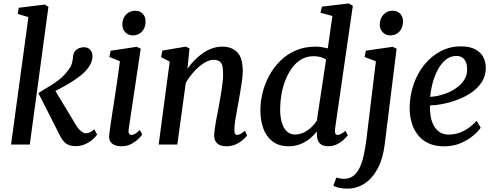

<svg xmlns="http://www.w3.org/2000/svg" viewBox="-20 -837 2866 1112"><path d="M44 0 144.5 -738 82.5 -756.5 89 -792 238 -810.5 260.5 -798 152.5 0ZM417 9.5Q396.5 9.5 380 3.2Q363.5 -3 351.5 -15.5Q339.5 -28 330 -46L202.5 -297.5Q232 -317.5 262.2 -334.8Q292.5 -352 321.5 -374.8Q350.5 -397.5 376 -431.5Q391 -451 396.5 -470.8Q402 -490.5 403 -509Q404.5 -529 414.5 -541Q424.5 -553 438.8 -558.2Q453 -563.5 466 -563.5Q488.5 -563.5 501.8 -549Q515 -534.5 515.5 -513.5Q516 -495.5 509.5 -478Q503 -460.5 491.5 -445Q473.5 -420.5 445 -398Q416.5 -375.5 384.8 -356.5Q353 -337.5 324.5 -322.5Q296 -307.5 277.5 -298L286 -335L422 -109.5Q434.5 -89 449.8 -77Q465 -65 477.5 -65Q487 -65 499.2 -69.8Q511.5 -74.5 526 -88L542.5 -57.5Q534.5 -45 516.5 -29.2Q498.5 -13.5 473.2 -2Q448 9.5 417 9.5Z M683.5 10Q660 10 643.2 2.8Q626.5 -4.5 618.2 -18.8Q610 -33 612.5 -54.5Q614.5 -75 619.5 -109.2Q624.5 -143.5 631.2 -187.5Q638 -231.5 645.8 -281Q653.5 -330.5 660.8 -382Q668 -433.5 674.5 -482.5L613.5 -507L620.5 -543L772 -566L795 -555L725.5 -91Q722.5 -73 727.2 -64.2Q732 -55.5 741 -55.5Q751 -55.5 762.2 -61.8Q773.5 -68 790.5 -84L803.5 -57.5Q798.5 -50 782.8 -34Q767 -18 742 -4Q717 10 683.5 10ZM749 -632Q723 -632 705.5 -650.2Q688 -668.5 688.5 -697Q689.5 -730.5 710.2 -752.8Q731 -775 763 -775Q790.5 -775 807 -757.2Q823.5 -739.5 823 -713Q823 -677.5 802.8 -654.8Q782.5 -632 749 -632Z M1065.5 -439Q1084.5 -465.5 1107.2 -488.8Q1130 -512 1155.8 -529.8Q1181.5 -547.5 1209.8 -557.2Q1238 -567 1267.5 -567Q1321 -567 1353.5 -535.2Q1386 -503.5 1386 -422Q1386 -402 1381.8 -371Q1377.5 -340 1371.8 -307Q1366 -274 1361.5 -247Q1357 -221.5 1351.5 -193Q1346 -164.5 1342 -136.8Q1338 -109 1337.5 -87Q1337 -70 1341 -62.8Q1345 -55.5 1352 -55.5Q1361 -55.5 1372 -61Q1383 -66.5 1398.5 -79.5L1411 -52.5Q1407 -46 1391 -30.8Q1375 -15.5 1349.8 -2.8Q1324.5 10 1291.5 10Q1264.5 10 1248.8 1.2Q1233 -7.5 1226.5 -22.5Q1220 -37.5 1220.5 -58Q1221.5 -72.5 1224 -91.8Q1226.5 -111 1230.5 -133Q1234.5 -155 1238.8 -177.2Q1243 -199.5 1247 -220Q1250.5 -241 1255 -265.2Q1259.5 -289.5 1263.2 -315Q1267 -340.5 1269.8 -365.2Q1272.5 -390 1272 -412Q1272 -443 1266.5 -459.8Q1261 -476.5 1248.8 -483.5Q1236.5 -490.5 1216 -490.5Q1197 -490.5 1175.5 -479.8Q1154 -469 1132.5 -450.8Q1111 -432.5 1091.2 -408.2Q1071.5 -384 1056 -357.5L1007 0H899L963 -480.5L913 -506L920.5 -544L1056 -567L1077.5 -556.5Z M1920.5 -91.5Q1918.5 -73.5 1922 -64.5Q1925.5 -55.5 1935 -55.5Q1944 -55.5 1954.5 -61Q1965 -66.5 1981 -79.5L1994.5 -53Q1989.5 -46.5 1974.2 -31.2Q1959 -16 1935 -3Q1911 10 1880 10Q1848.5 10 1832.5 -6.2Q1816.5 -22.5 1815.5 -56L1815 -76Q1800 -55.5 1776.5 -35.8Q1753 -16 1721.5 -3Q1690 10 1652 10Q1595 10 1558.5 -18Q1522 -46 1505 -93.2Q1488 -140.5 1488 -198.5Q1488 -248.5 1501 -300.8Q1514 -353 1540 -400.5Q1566 -448 1604.5 -485.8Q1643 -523.5 1694 -545.2Q1745 -567 1808 -567Q1824.5 -567 1843.2 -564Q1862 -561 1878.5 -557L1905 -744.5L1836 -763L1844.5 -798.5L2000 -817L2023.5 -804ZM1868.5 -492Q1853.5 -502.5 1834.8 -507Q1816 -511.5 1796.5 -511.5Q1755 -511.5 1723.2 -492Q1691.5 -472.5 1668.8 -440Q1646 -407.5 1631 -367.5Q1616 -327.5 1609.2 -285Q1602.5 -242.5 1602.5 -204Q1602.5 -159.5 1612.5 -126.5Q1622.5 -93.5 1641.8 -75.8Q1661 -58 1688 -58Q1716 -58 1740.5 -70.2Q1765 -82.5 1784.2 -101Q1803.5 -119.5 1815 -138Z M2208 0Q2198 81.5 2167.8 138.5Q2137.5 195.5 2092.2 225.5Q2047 255.5 1991 255.5Q1965.5 255.5 1942.8 250.5Q1920 245.5 1911 237.5L1928 191.5Q1935 194 1948.2 196.2Q1961.5 198.5 1972.5 198.5Q2005.5 198.5 2027.8 180.5Q2050 162.5 2064.5 131Q2079 99.5 2087.5 58.2Q2096 17 2102 -29L2157 -482L2091.5 -507L2099 -543.5L2254.5 -566L2277 -555ZM2240 -632Q2214 -632 2196.5 -650.2Q2179 -668.5 2179.5 -697Q2180.5 -730.5 2201.2 -752.8Q2222 -775 2254 -775Q2281.5 -775 2298 -757.2Q2314.5 -739.5 2314 -713Q2314 -677.5 2293.8 -654.8Q2273.5 -632 2240 -632Z M2764 -97.5Q2750.5 -77 2720.8 -51.8Q2691 -26.5 2648.2 -8Q2605.5 10.5 2552 10.5Q2497.5 10.5 2459 -8.5Q2420.5 -27.5 2397 -59.5Q2373.5 -91.5 2363 -131.2Q2352.5 -171 2352.5 -212.5Q2353.5 -285.5 2376 -350Q2398.5 -414.5 2438.8 -463.5Q2479 -512.5 2532.5 -540.5Q2586 -568.5 2648.5 -568.5Q2698.5 -568.5 2730.2 -552.5Q2762 -536.5 2777.5 -508.8Q2793 -481 2793.5 -446.5Q2794 -399.5 2771.5 -363.5Q2749 -327.5 2712 -302Q2675 -276.5 2631.2 -260Q2587.5 -243.5 2545 -235.2Q2502.5 -227 2470.5 -226.5Q2469 -194 2474.2 -163.8Q2479.5 -133.5 2492.2 -109.5Q2505 -85.5 2526.8 -71.5Q2548.5 -57.5 2579 -57.5Q2611 -57.5 2639.8 -67.8Q2668.5 -78 2694 -96Q2719.5 -114 2740.5 -137.5ZM2623.5 -513Q2588 -513 2561 -490.5Q2534 -468 2515 -432Q2496 -396 2485.2 -354.8Q2474.5 -313.5 2471.5 -276Q2497.5 -277 2527.2 -284.5Q2557 -292 2585 -305.2Q2613 -318.5 2636.2 -337.8Q2659.5 -357 2673 -382Q2686.5 -407 2685.5 -437.5Q2685 -475 2668.8 -494Q2652.5 -513 2623.5 -513Z"/></svg>

Font: Merriweather 20pt Medium
Style: Italic
Weight: 500
Italic angle: -7.8°
Version: Version 2.101